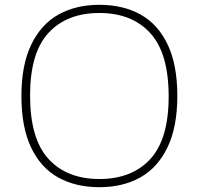

<svg xmlns="http://www.w3.org/2000/svg" viewBox="-20 -769 826 798"><path d="M69 -370Q69 -499 110 -583.8Q151 -668.5 223.5 -708.8Q296 -749 393 -749Q491 -749 563.8 -708.8Q636.5 -668.5 676.8 -584Q717 -499.5 717 -370Q717 -241 676 -156.2Q635 -71.5 562.5 -31.2Q490 9 393 9Q295 9 222.2 -31.2Q149.5 -71.5 109.2 -156Q69 -240.5 69 -370ZM681 -368Q681 -548 604.5 -631.5Q528 -715 393 -715Q258 -715 181.5 -632.2Q105 -549.5 105 -372Q105 -192 181.5 -108.5Q258 -25 393 -25Q528 -25 604.5 -107.8Q681 -190.5 681 -368Z"/></svg>

Font: Encode Sans Expanded Thin
Style: Regular
Weight: 250
Width: 7
Designer: Multiple Designers
Foundry: Impallari Type
Version: Version 2.000